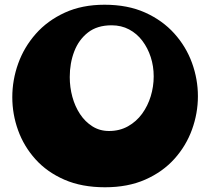

<svg xmlns="http://www.w3.org/2000/svg" viewBox="-20 -779 889 812"><path d="M424 13Q326 13 252.5 -19Q179 -51 130 -105.5Q81 -160 56.5 -228Q32 -296 32 -368Q32 -441 57 -510.5Q82 -580 131.5 -636Q181 -692 254 -725.5Q327 -759 422 -759Q520 -759 593.5 -726Q667 -693 717 -637.5Q767 -582 792 -513Q817 -444 817 -372Q817 -300 792 -231Q767 -162 717.5 -107Q668 -52 594.5 -19.5Q521 13 424 13ZM441 -225Q486 -225 521.5 -245Q557 -265 581 -298Q605 -331 617.5 -372Q630 -413 630 -456Q630 -499 617.5 -537.5Q605 -576 582 -606.5Q559 -637 526 -654.5Q493 -672 452 -672Q391 -672 352 -641.5Q313 -611 294 -561.5Q275 -512 275 -453Q275 -410 286 -369.5Q297 -329 318.5 -296.5Q340 -264 371 -244.5Q402 -225 441 -225Z"/></svg>

Font: Marhey
Style: Bold
Weight: 700
Designer: Nur Syamsi & Bustanul Arifin
Foundry: Namelatype
Version: Version 1.000